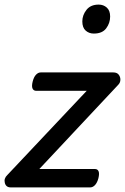

<svg xmlns="http://www.w3.org/2000/svg" viewBox="-28 -815 544 835"><path d="M19 0Q-2 0 -7 -19.5Q-12 -39 4 -54L349 -420H130Q118 -420 113.5 -430Q109 -440 114 -460Q119 -480 128.5 -490Q138 -500 149 -500H465Q481 -500 488.5 -490Q496 -480 495.5 -467.5Q495 -455 486 -446L143 -80H385Q396 -80 400.5 -70.5Q405 -61 400 -40Q395 -21 385.5 -10.5Q376 0 364 0ZM380 -669Q359 -669 344.5 -682Q330 -695 330 -722Q330 -749 348 -772Q366 -795 401 -795Q422 -795 436.5 -782Q451 -769 451 -743Q451 -715 434 -692Q417 -669 380 -669Z"/></svg>

Font: Playwrite AU SA
Style: Regular
Weight: 400
Designer: Veronika Burian, José Scaglione
Foundry: TypeTogether
Version: Version 1.002